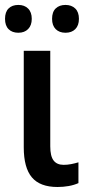

<svg xmlns="http://www.w3.org/2000/svg" viewBox="-31 -745 352 775"><path d="M201.2 9.8Q130.4 9.8 97.7 -29.1Q64.9 -67.9 64.9 -150.4V-540H171.9V-154.3Q171.9 -114.7 185.3 -97.2Q198.7 -79.6 226.1 -79.6Q240.7 -79.6 255.9 -82.5Q271 -85.4 285.6 -89.8V-5.9Q268.1 2 246.3 5.9Q224.6 9.8 201.2 9.8ZM233.4 -612.8Q208.5 -612.8 193.8 -627.4Q179.2 -642.1 179.2 -668.9Q179.2 -696.8 193.8 -710.9Q208.5 -725.1 233.4 -725.1Q257.8 -725.1 272.7 -710.7Q287.6 -696.3 287.6 -668.9Q287.6 -642.1 272.9 -627.4Q258.3 -612.8 233.4 -612.8ZM43 -612.8Q18.1 -612.8 3.7 -627.2Q-10.7 -641.6 -10.7 -668.9Q-10.7 -696.8 3.7 -710.9Q18.1 -725.1 43 -725.1Q67.9 -725.1 82.5 -710.4Q97.2 -695.8 97.2 -668.9Q97.2 -642.6 82.5 -627.7Q67.9 -612.8 43 -612.8Z"/></svg>

Font: Open Sans
Style: Regular
Weight: 600
Width: 3
Foundry: Ascender Corporation
Version: Version 1.000